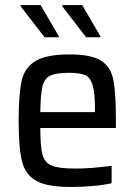

<svg xmlns="http://www.w3.org/2000/svg" viewBox="-20 -734 535 762"><path d="M440 -226H140Q140 -152 148.5 -120.5Q157 -89 185 -77Q213 -65 279 -65Q342 -65 423 -76V-7Q396 0 350 4Q304 8 261 8Q168 8 124.5 -16Q81 -40 67.5 -93Q54 -146 54 -254Q54 -361 66 -413.5Q78 -466 121 -492Q164 -518 256 -518Q343 -518 381.5 -493Q420 -468 430 -416.5Q440 -365 440 -255ZM140 -289H357V-297Q357 -364 348 -395Q339 -426 318.5 -435.5Q298 -445 254 -445Q202 -445 179 -433.5Q156 -422 148.5 -391Q141 -360 140 -289ZM157 -586 62 -709V-714H141L213 -591V-586ZM322 -586 227 -709V-714H306L378 -591V-586Z"/></svg>

Font: Saira Semi Condensed
Style: Regular
Weight: 400
Width: 4
Designer: Hector Gatti with collaboration of the Omnibus-Type team
Foundry: Omnibus-Type
Version: Version 1.001; ttfautohint (v1.8)